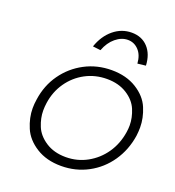

<svg xmlns="http://www.w3.org/2000/svg" viewBox="-136 -850 880 967"><g transform="rotate(20 304.0 -366.5)"><path d="M299 10Q221 10 165.5 -25Q110 -60 88 -112Q66 -164 66 -215Q66 -238 70 -263Q81 -341 124 -401.5Q167 -462 232.5 -496.5Q298 -531 376 -531Q454 -531 509.5 -496.5Q565 -462 586.5 -410.5Q608 -359 608 -308Q608 -287 605 -263Q593 -184 550.5 -122Q508 -60 442.5 -25Q377 10 299 10ZM306 -40Q368 -40 420.5 -69Q473 -98 507.5 -148Q542 -198 552 -263Q555 -282 555 -300Q555 -341 537.5 -383Q520 -425 475.5 -453Q431 -481 369 -481Q306 -481 253.5 -453Q201 -425 166.5 -375.5Q132 -326 123 -263Q120 -242 120 -222Q120 -182 137 -140Q154 -98 198.5 -69Q243 -40 306 -40ZM287 -606 245 -611Q266 -672 309 -707.5Q352 -743 406 -743Q460 -743 493 -707.5Q526 -672 529 -611L485 -606Q482 -651 458 -676.5Q434 -702 400 -702Q366 -702 335 -676.5Q304 -651 287 -606Z"/></g></svg>

Font: Lexend ExtLt
Style: Italic
Weight: 250
Italic angle: -8.13011°
Designer: Bonnie Shaver-Troup, Thomas Jockin
Foundry: Lexend
Version: Version 1.007